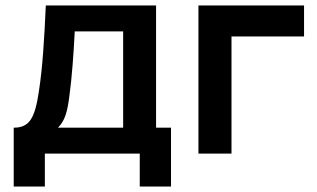

<svg xmlns="http://www.w3.org/2000/svg" viewBox="-20 -560 1154 700"><path d="M30 -94.5V120H143.5V0H489.5V120H603.5V-94.5H549V-540H147C141.5 -418.5 135.5 -316.5 122 -228.5C107.5 -129.5 88 -94.5 30 -94.5ZM191.5 -94.5C217.5 -121 226 -154 233 -210.5C242 -274.5 248.5 -365.5 252.5 -445.5H429V-94.5Z M703.5 0H824V-427H1088.5V-540H703.5Z"/></svg>

Font: Eudonet
Style: Bold
Weight: 700
Designer: Mikhail Sharanda
Foundry: Mikhail Sharanda
Version: Version 4.503;Glyphs 3.1.2 (3151)